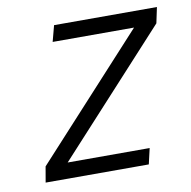

<svg xmlns="http://www.w3.org/2000/svg" viewBox="-63 -562 621 625"><g transform="rotate(-10 247.5 -250.0)"><path d="M141 -447 155 -500H495L484 -448L121 -52H392L380 0H39L48 -52L410 -447Z"/></g></svg>

Font: Titillium Web Light
Style: Italic
Weight: 300
Italic angle: -13°
Version: Version 1.002;PS 57.000;hotconv 1.0.70;makeotf.lib2.5.55311